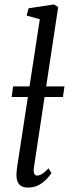

<svg xmlns="http://www.w3.org/2000/svg" viewBox="-20 -838 330 868"><path d="M133 -79Q130.5 -62 135 -53Q139.5 -44 146.5 -44Q156.5 -44 169 -51Q181.5 -58 199.5 -77L212.5 -55.5Q208.5 -48.5 194.8 -32.8Q181 -17 159 -3.5Q137 10 107 10Q90 10 78 4Q66 -2 60 -15.5Q54 -29 54.5 -50.5Q54.5 -54 55 -60Q55.5 -66 56.2 -72.5Q57 -79 57.5 -83.5L160 -751L100.5 -767.5L109 -800.5L224 -818L243 -806ZM271.5 -447.5 264.5 -399.5H32.5L39.5 -447.5Z"/></svg>

Font: Merriweather Light
Style: Italic
Weight: 300
Italic angle: -7.8°
Designer: Eben Sorkin
Foundry: Eben Sorkin
Version: Version 2.101